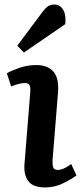

<svg xmlns="http://www.w3.org/2000/svg" viewBox="-20 -810 361 844"><path d="M113 -405Q115 -427 109.5 -436Q104 -445 90 -445Q66 -445 29 -430L10 -488Q29 -499 64.5 -511.5Q100 -524 140 -524Q189 -524 214.5 -495.5Q240 -467 235 -403L211 -106Q210 -85 214 -74Q218 -63 235 -63Q258 -63 293 -89L316 -39Q297 -24 259 -5Q221 14 179 14Q124 14 103.5 -15Q83 -44 88 -93ZM167 -758Q179 -774 190.5 -782Q202 -790 218 -790Q244 -790 257.5 -767.5Q271 -745 267 -704L85 -579L56 -609Z"/></svg>

Font: Literata 12pt SemiBold
Style: Italic
Weight: 600
Italic angle: -2°
Designer: Latin by Veronika Burian and Jose Scaglione. Greek by Irene Vlachou. Cyrillic by Vera Evstafieva
Foundry: TypeTogether
Version: Version 3.002